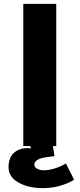

<svg xmlns="http://www.w3.org/2000/svg" viewBox="-20 -753 410 990"><path d="M270 -733V0H100V-733ZM24 110Q24 56 56.5 31Q89 6 141 12L124 -25H249L261 52L229 56Q190 61 173.5 71Q157 81 157 96Q157 110 172.5 117.5Q188 125 206 125Q232 125 262.5 115.5Q293 106 320 90L362 173Q341 189 296 203Q251 217 201 217Q126 217 75 188Q24 159 24 110Z"/></svg>

Font: Kreadon
Style: Regular
Weight: 400
Designer: kohakuno
Foundry: StudioGnu
Version: Version 1.000;Glyphs 3.1.2 (3151)